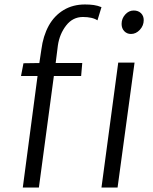

<svg xmlns="http://www.w3.org/2000/svg" viewBox="-20 -839 684 859"><path d="M82 0 148 -499H74L85 -556L156 -557L165 -617Q169 -648 177.2 -674.5Q185.5 -701 198 -724Q223 -769 264.5 -794Q306 -819 360 -819Q382 -819 399.5 -816.5Q417 -814 434 -807L416 -748Q405 -755.5 388.5 -759.2Q372 -763 351 -763Q305.5 -763 276 -725Q246.5 -687 239 -636L229 -557H348L343 -499H221L154 0ZM434 0 509 -559H582L506 0ZM566 -687Q548 -687 536 -699.5Q524 -712 524 -732Q524 -756 540.2 -774Q556.5 -792 578 -792Q598.5 -792 610.8 -780Q623 -768 623 -749Q623 -724.5 605.8 -705.8Q588.5 -687 566 -687Z"/></svg>

Font: Koeln Type Sans Light
Style: Italic
Weight: 300
Italic angle: -7.5°
Designer: Eben Sorkin
Foundry: Eben Sorkin
Version: Version 2.001